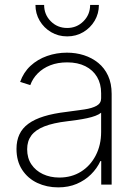

<svg xmlns="http://www.w3.org/2000/svg" viewBox="-20 -770 573 801"><path d="M222.7 11.7Q175.3 11.7 135.7 -6.8Q96.2 -25.4 72.5 -61.5Q48.8 -97.7 48.8 -148.9Q48.8 -183.1 61 -209.2Q73.2 -235.4 98.6 -253.9Q124 -272.5 163.6 -284.7Q203.1 -296.9 257.3 -303.2Q299.8 -308.6 332.3 -313.5Q364.7 -318.4 383.3 -328.9Q401.9 -339.4 401.9 -359.9V-381.3Q401.9 -420.4 384.8 -449.2Q367.7 -478 335.9 -493.9Q304.2 -509.8 260.3 -509.8Q220.7 -509.8 189.7 -497.6Q158.7 -485.4 137.5 -463.9Q116.2 -442.4 106.4 -415L64 -428.2Q78.1 -468.3 107.4 -495.4Q136.7 -522.5 176.3 -536.4Q215.8 -550.3 259.3 -550.3Q296.9 -550.3 330.3 -539.6Q363.8 -528.8 389.9 -507.6Q416 -486.3 430.9 -454.1Q445.8 -421.9 445.8 -378.4V0H402.3V-98.1H398.9Q384.8 -67.4 359.6 -42.5Q334.5 -17.6 300 -2.9Q265.6 11.7 222.7 11.7ZM227.5 -29.3Q278.3 -29.3 317.6 -53.7Q356.9 -78.1 379.4 -121.6Q401.9 -165 401.9 -219.7V-299.8Q393.1 -292.5 378.2 -286.9Q363.3 -281.2 344 -277.1Q324.7 -272.9 303.5 -269.8Q282.2 -266.6 261.2 -264.2Q202.1 -257.3 165 -242.7Q127.9 -228 110.6 -204.6Q93.3 -181.2 93.3 -147.5Q93.3 -110.8 110.8 -84.5Q128.4 -58.1 158.9 -43.7Q189.5 -29.3 227.5 -29.3ZM260.3 -618.2Q223.1 -618.2 193.1 -636Q163.1 -653.8 145.5 -683.6Q127.9 -713.4 127.9 -749.5H164.1Q164.1 -709 191.9 -681.2Q219.7 -653.3 260.3 -653.3Q300.3 -653.3 328.1 -681.2Q356 -709 356 -749.5H392.6Q392.6 -713.4 375 -683.6Q357.4 -653.8 327.4 -636Q297.4 -618.2 260.3 -618.2Z"/></svg>

Font: Inter 16pt ExtraLight
Style: Regular
Weight: 250
Version: Version 4.001;git-66647c0bb